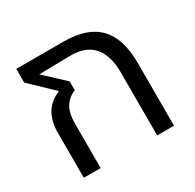

<svg xmlns="http://www.w3.org/2000/svg" viewBox="-128 -708 865 850"><g transform="rotate(-30 304.0 -283.5)"><path d="M70 -229Q70 -347 164 -386V-390L52 -497V-567H294Q414 -567 472.5 -506.5Q531 -446 531 -321V0H445V-321Q445 -409 406 -453.5Q367 -498 291 -498L179 -496L128 -495L229 -401V-356Q192 -340 174 -309.5Q156 -279 156 -229V0H70Z"/></g></svg>

Font: KoHo Medium
Style: Regular
Weight: 500
Version: Version 1.000; ttfautohint (v1.6)